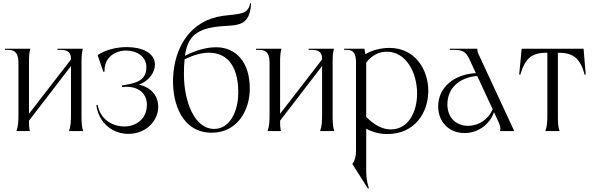

<svg xmlns="http://www.w3.org/2000/svg" viewBox="-20 -796 3617 1166"><path d="M80 0H161C156 -25 156 -39 156 -59V-63L411 -395V-105C411 -50 409 -30 399 0H485C477 -25 475 -45 475 -95V-416C475 -460 477 -476 483 -500H329V-493H352C393 -493 411 -475 411 -440V-435L156 -105V-416C156 -460 158 -476 164 -500H10V-493H33C74 -493 92 -469 92 -413V-105C92 -50 90 -30 80 0Z M824 -282C882 -303 921 -355 921 -403C921 -477 839 -510 750 -510C685 -510 617 -492 573 -461L608 -359L615 -362C611 -448 680 -489 747 -489C809 -489 869 -454 869 -388C869 -301 798 -290 720 -277L721 -267C803 -278 872 -241 872 -160C872 -72 805 -28 735 -28C665 -28 589 -69 573 -159L565 -158C581 -39 674 17 759 17C871 17 941 -66 941 -147C941 -203 910 -262 824 -282Z M1031 -323C1025 -163 1089 10 1266 10C1418 10 1497 -122 1497 -258C1497 -418 1414 -509 1292 -509C1236 -509 1171 -492 1103 -457C1120 -576 1175 -625 1328 -637C1429 -644 1497 -638 1505 -776H1499C1487 -704 1428 -713 1335 -700C1139 -674 1039 -513 1031 -323ZM1097 -345C1097 -379 1098 -409 1101 -436C1155 -462 1205 -476 1248 -476C1357 -476 1427 -398 1427 -235C1427 -118 1375 -13 1281 -13C1158 -13 1097 -185 1097 -345Z M1605 0H1686C1681 -25 1681 -39 1681 -59V-63L1936 -395V-105C1936 -50 1934 -30 1924 0H2010C2002 -25 2000 -45 2000 -95V-416C2000 -460 2002 -476 2008 -500H1854V-493H1877C1918 -493 1936 -475 1936 -440V-435L1681 -105V-416C1681 -460 1683 -476 1689 -500H1535V-493H1558C1599 -493 1617 -469 1617 -413V-105C1617 -50 1615 -30 1605 0Z M2204 229V-14C2246 8 2289 18 2332 18C2500 18 2581 -113 2581 -244C2581 -374 2500 -505 2346 -505C2292 -505 2239 -491 2199 -467L2193 -500H2070V-493H2090C2126 -493 2142 -470 2142 -416V119C2142 155 2136 175 2121 198V202L2215 350L2220 347C2207 309 2203 267 2204 229ZM2513 -228C2513 -116 2460 -10 2353 -10C2307 -10 2256 -33 2204 -86V-416C2238 -461 2283 -482 2328 -482C2449 -482 2513 -352 2513 -228Z M3017 0H3103L2889 -461C2880 -481 2878 -488 2879 -500H2712V-493H2744C2802 -493 2815 -470 2836 -425L2870 -352C2735 -345 2641 -263 2641 -150C2641 -55 2707 12 2801 12C2883 12 2954 -40 2980 -115L3004 -63C3019 -31 3021 -19 3017 0ZM2697 -162C2697 -259 2767 -325 2878 -335L2972 -132C2945 -71 2888 -32 2823 -32C2748 -32 2697 -83 2697 -162Z M3292 0H3378C3370 -25 3368 -45 3368 -95V-476C3461 -476 3504 -443 3531 -341L3537 -344L3524 -500H3148L3133 -344L3139 -341C3170 -443 3208 -476 3304 -476V-105C3304 -50 3302 -30 3292 0Z"/></svg>

Font: Sinistre
Style: Regular
Weight: 400
Designer: Jules Durand
Foundry: Collletttivo
Version: Version 69.420;Glyphs 3.2 (3217)